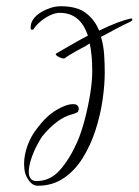

<svg xmlns="http://www.w3.org/2000/svg" viewBox="-20 -576 443 614"><path d="M101 18Q83 18 71 -1Q57 -19 57 -52Q57 -80 68 -110.5Q79 -141 99 -166Q128 -205 160 -224Q192 -243 214 -243Q232 -243 232 -226L229 -218Q227 -217 222 -214.5Q217 -212 209 -210Q163 -198 115 -140Q108 -130 97.5 -110Q87 -90 79.5 -67Q72 -44 72 -26Q72 -13 78 -5Q84 3 97 3Q140 3 171 -31.5Q202 -66 227 -122Q240 -152 250.5 -191.5Q261 -231 268 -273Q275 -315 275 -350Q275 -399 267 -437L254 -429Q218 -410 201.5 -399.5Q185 -389 188 -390L184 -389Q177 -389 168.5 -393.5Q160 -398 158 -402L160 -405Q186 -420 211 -434.5Q236 -449 261 -462Q237 -535 171 -535Q157 -535 140 -527Q123 -519 108.5 -506.5Q94 -494 87 -482Q86 -481 81 -481Q78 -481 78 -488Q78 -517 113 -538Q127 -546 142.5 -551Q158 -556 175 -556Q226 -556 254.5 -534.5Q283 -513 297 -478Q330 -494 355 -503.5Q380 -513 399 -517Q403 -517 403 -515V-513Q403 -510 398 -507Q376 -497 352.5 -484.5Q329 -472 303 -458Q311 -431 313 -402Q315 -373 315 -344Q315 -305 308 -256.5Q301 -208 285.5 -160Q270 -112 245 -71.5Q220 -31 184 -6.5Q148 18 101 18Z"/></svg>

Font: Lavishly Yours
Style: Regular
Weight: 400
Designer: Robert E. Leuschke
Foundry: Robert E. Leuschke
Version: Version 1.010; ttfautohint (v1.8.3)